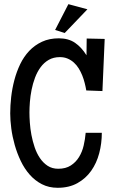

<svg xmlns="http://www.w3.org/2000/svg" viewBox="-20 -891 544 917"><path d="M480 -705.1 469.2 -456.1 392.1 -459Q389.2 -476.1 384.5 -494.6Q379.9 -513.2 372.8 -530.8Q365.7 -548.3 356 -564.2Q346.2 -580.1 333 -592Q319.8 -604 303.2 -611.1Q286.6 -618.2 266.1 -618.2Q235.4 -618.2 212.6 -605Q189.9 -591.8 173.8 -569.8Q157.7 -547.9 147.2 -519.8Q136.7 -491.7 130.9 -462.4Q125 -433.1 122.8 -404.5Q120.6 -376 120.6 -353.5Q120.6 -332.5 122.6 -304.4Q124.5 -276.4 130.1 -246.6Q135.7 -216.8 145.5 -187.7Q155.3 -158.7 170.7 -136Q186 -113.3 207.5 -99.1Q229 -85 258.3 -85Q293.9 -85 318.1 -100.6Q342.3 -116.2 357.4 -140.9Q372.6 -165.5 379.6 -196Q386.7 -226.6 389.2 -256.8H466.3Q466.3 -206.5 453.9 -159.2Q441.4 -111.8 415.5 -75.2Q389.6 -38.6 349.9 -16.4Q310.1 5.9 255.4 5.9Q213.4 5.9 180.2 -11.2Q147 -28.3 121.8 -56.9Q96.7 -85.4 79.1 -122.3Q61.5 -159.2 50.3 -198.7Q39.1 -238.3 33.9 -277.6Q28.8 -316.9 28.8 -349.6Q28.8 -386.7 33.4 -427.7Q38.1 -468.8 48.6 -508.5Q59.1 -548.3 76.4 -584.5Q93.8 -620.6 119.6 -647.9Q145.5 -675.3 180.7 -691.7Q215.8 -708 261.2 -708Q307.1 -708 338.4 -686.5Q369.6 -665 393.1 -627L394 -707ZM397.5 -846.7 289.1 -733.4 243.2 -748 306.6 -871.1Z"/></svg>

Font: Maiden Orange
Style: Regular
Weight: 400
Designer: Astigmatic (AOETI)
Foundry: Astigmatic (AOETI)
Version: Version 1.001